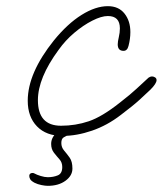

<svg xmlns="http://www.w3.org/2000/svg" viewBox="-20 -427 528 623"><path d="M183 14Q130 14 100 -17Q70 -48 70 -100Q70 -190 155 -296Q199 -350 244.5 -378.5Q290 -407 330 -407Q365 -407 384 -383Q403 -359 403 -323Q403 -301 397 -278Q393 -262 381 -262Q362 -262 362 -283Q362 -292 365.5 -306.5Q369 -321 369 -335Q369 -375 330 -375Q309 -375 279.5 -360Q250 -345 221 -320.5Q192 -296 170 -265Q103 -174 103 -102Q103 -19 178 -19Q225 -19 268 -33.5Q311 -48 369 -94Q405 -122 423 -139Q441 -156 462 -175Q468 -179 473 -179Q478 -179 483 -176Q488 -173 488 -167Q488 -156 468 -136Q451 -120 432 -102.5Q413 -85 372 -54Q328 -20 278.5 -3Q229 14 183 14ZM135 176Q127 176 114.5 173.5Q102 171 92 166Q81 160 78 154.5Q75 149 75 144Q75 137 81 135Q87 133 92 136Q99 140 112 144Q125 148 135 148Q153 148 167.5 142Q182 136 182 115Q182 100 173 90Q164 80 155 68.5Q146 57 146 40Q146 20 162.5 5Q179 -10 200 -10Q205 -10 208 -6.5Q211 -3 211 1Q211 7 207 8Q195 14 187 18.5Q179 23 179 37Q179 51 188 61.5Q197 72 206 84.5Q215 97 215 120Q215 143 192.5 159.5Q170 176 135 176Z"/></svg>

Font: Oooh Baby
Style: Regular
Weight: 400
Designer: Robert E. Leuschke
Foundry: Robert E. Leuschke
Version: Version 1.011; ttfautohint (v1.8.3)